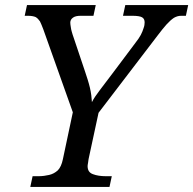

<svg xmlns="http://www.w3.org/2000/svg" viewBox="-20 -734 759 754"><path d="M410 0H99L108 -42H131C146 -42 160 -44 173 -47C186 -50 197 -56 207 -65C216 -74 223 -89 227 -109L266 -293L150 -619C145 -632 141 -642 137 -650C132 -657 127 -663 120 -667C113 -670 103 -672 90 -672H77L86 -714H356L347 -672H297C284 -672 274 -670 267 -665C260 -660 256 -654 256 -645C256 -640 257 -634 258 -628C259 -621 260 -615 262 -609C264 -602 266 -595 269 -587L314 -453C321 -432 328 -411 333 -390C338 -369 340 -350 341 -333C348 -347 359 -363 372 -380C385 -397 401 -418 419 -442L512 -566C521 -577 528 -588 533 -597C538 -606 541 -615 544 -624C547 -632 548 -639 548 -646C548 -655 545 -662 538 -666C531 -670 518 -672 500 -672H463L472 -714H719L710 -672H691C681 -672 672 -669 663 -664C654 -658 644 -649 634 -638C624 -627 613 -613 600 -596L367 -291L328 -110C327 -106 327 -101 326 -96C325 -90 324 -85 324 -82C324 -65 331 -55 345 -50C358 -45 375 -42 396 -42H419L410 0Z"/></svg>

Font: NameLogos Serif
Style: Italic
Weight: 500
Version: Version 0.1